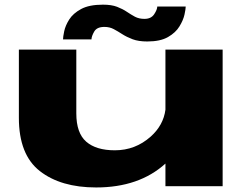

<svg xmlns="http://www.w3.org/2000/svg" viewBox="-20 -799 1072 824"><path d="M690 0V-97Q577 5.5 392.5 5.5Q241 5.5 151 -64.8Q61 -135 61 -293.5V-586H307.5V-312.5Q307.5 -228 350 -191Q392.5 -154 473 -154Q560.5 -154 626.5 -212.5Q681 -261 690 -328V-586H935.5V0ZM612 -621Q574.5 -621 549.2 -630.5Q524 -640 505 -652.2Q486 -664.5 468.2 -674Q450.5 -683.5 428 -683.5Q396 -683.5 384.5 -663.8Q373 -644 372.5 -630H250.5Q250.5 -640.5 255.5 -664.8Q260.5 -689 277 -715.2Q293.5 -741.5 328 -760.2Q362.5 -779 422 -779Q458.5 -779 482.5 -769.8Q506.5 -760.5 524.2 -748.5Q542 -736.5 559.2 -727.2Q576.5 -718 600 -718Q628.5 -718 641.5 -737.5Q654.5 -757 655 -771H777Q777 -760.5 771.8 -736.5Q766.5 -712.5 750.2 -685.8Q734 -659 701 -640Q668 -621 612 -621Z"/></svg>

Font: Anybody UltraExpanded ExtraBold
Style: Regular
Weight: 800
Width: 9
Designer: Tyler Finck
Foundry: Etcetera Type Company
Version: Version 1.010; ttfautohint (v1.8.3) -l 8 -r 50 -G 200 -x 14 